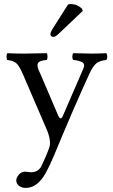

<svg xmlns="http://www.w3.org/2000/svg" viewBox="-20 -693 555 945"><path d="M314.9 -670.9Q320.8 -672.9 329.1 -672.9Q359.9 -672.9 383.8 -649.9L387.2 -639.2L272 -529.8Q252.9 -510.7 242.2 -511.2Q237.3 -511.2 232.7 -515.1Q228 -519 228 -523.9Q228 -533.7 239.3 -551.8ZM204.1 160.2Q163.1 231.9 106.9 231.9Q86.9 231.9 73.5 221.4Q60.1 210.9 60.1 194.8Q60.1 181.6 72.5 166.7Q85 151.9 104 151.9Q108.9 151.9 117.4 153.3Q126 154.8 132.8 154.8Q167 154.8 183.1 126Q207 77.1 222.2 34.2Q234.4 0 208 -60.1L94.7 -323.2Q75.7 -367.7 61.3 -380.9Q46.9 -394 16.1 -397.9Q12.2 -401.9 12.2 -413.8Q12.2 -425.8 16.1 -431.2Q56.2 -429.2 97.2 -429.2Q136.2 -429.2 210 -431.2Q213.9 -426.3 213.9 -414.1Q213.9 -401.9 210 -397.9Q170.9 -395 165.8 -379.6Q160.6 -364.3 177.2 -333L266.1 -125Q278.3 -96.7 290 -124L389.2 -353Q400.4 -377 385.7 -386Q371.1 -395 340.8 -397.9Q335.9 -401.9 335.9 -413.8Q335.9 -425.8 340.8 -431.2Q400.9 -429.2 431.9 -429.2Q462.9 -429.2 502.9 -431.2Q507.8 -426.3 507.8 -414.1Q507.8 -401.9 502.9 -397.9Q468.8 -394 453.4 -380.6Q438 -367.2 421.9 -334Q348.6 -175.8 245.1 74.2Q224.1 124 204.1 160.2Z"/></svg>

Font: Linux Libertine
Style: Regular
Weight: 400
Designer: Philipp H. Poll
Foundry: Philipp H. Poll
Version: Version 5.3.0 ; ttfautohint (v0.9)